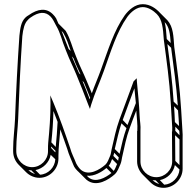

<svg xmlns="http://www.w3.org/2000/svg" viewBox="-20 -793 937 920"><path d="M269 -173C281 -139 293 -107 302 -80C310 -51 322 -28 331 -4C336 11 348 23 358 32L394 68C442 108 503 66 530 42C544 29 550 9 557 -6C562 -18 563 -29 565 -39C577 -92 585 -135 601 -178C611 -206 622 -235 633 -263C635 -230 640 -196 638 -166L637 -165V-19C637 5 648 28 664 44L700 80C717 97 739 107 764 107C813 107 855 65 855 16V-127C856 -140 855 -155 854 -170C852 -202 850 -232 848 -268C842 -371 828 -470 815 -568C811 -618 811 -664 782 -696L747 -731C729 -751 700 -773 664 -773C626 -773 596 -744 578 -720C526 -647 498 -553 464 -460C450 -421 434 -385 420 -346C412 -365 404 -384 395 -406C376 -452 366 -467 345 -521C323 -573 320 -601 295 -645L260 -680L249 -705C245 -712 239 -719 233 -725C202 -756 162 -752 117 -720C112 -717 107 -714 103 -710C80 -689 77 -656 73 -622C64 -491 57 -357 52 -223C50 -177 43 -125 43 -81V-68C43 -43 53 -20 70 -3L105 32C121 48 144 59 169 59C219 59 260 16 260 -33V-46C260 -89 266 -129 269 -173ZM58 -68V-81C58 -124 65 -176 67 -223C72 -356 78 -490 87 -620C91 -654 97 -682 114 -698C117 -701 120 -705 125 -708C167 -738 198 -738 222 -714C233 -703 240 -687 248 -672C272 -631 274 -604 296 -551C317 -497 327 -481 346 -435C367 -384 379 -354 403 -291L411 -271L417 -292C434 -347 458 -398 478 -454C511 -546 539 -640 590 -712C607 -735 634 -759 664 -759C690 -759 715 -742 731 -726C758 -699 761 -658 765 -602C778 -504 792 -406 798 -303C800 -267 802 -236 804 -204C805 -189 806 -175 805 -163H804L805 -19C805 22 770 56 729 56C688 56 653 22 653 -19V-165C655 -192 650 -213 649 -238C647 -289 641 -350 636 -402L635 -418L620 -403C598 -341 574 -280 552 -219C536 -175 527 -130 515 -78C512 -66 512 -56 508 -47C501 -30 495 -13 485 -4C458 20 405 52 368 21C359 13 352 3 345 -10C335 -37 323 -57 316 -84C295 -146 265 -232 236 -301L221 -336L222 -298C222 -235 217 -169 211 -109C210 -97 210 -88 210 -81V-68C210 -27 175 8 134 8C93 8 58 -27 58 -68ZM332 -514C346 -477 356 -459 366 -436L359 -442C345 -476 336 -494 324 -523ZM319 -549 309 -558C304 -571 287 -614 275 -645L283 -636C301 -605 307 -582 319 -549ZM382 -398C394 -370 402 -349 412 -324C411 -321 411 -320 410 -317C396 -353 387 -378 375 -406ZM800 -564C812 -474 825 -382 832 -287L812 -306C806 -401 794 -492 782 -582ZM798 -587 779 -606C777 -635 775 -663 769 -687C791 -665 795 -630 798 -587ZM833 -264C835 -237 837 -213 838 -189L818 -208C817 -233 816 -258 814 -284ZM839 -166C840 -159 840 -152 840 -145L820 -166V-186ZM840 -125V-2L820 -22L819 -145ZM840 19C838 57 805 90 767 92L746 70C782 63 811 34 818 -2ZM743 89C731 85 720 79 711 70C716 71 721 71 726 71ZM586 -179C572 -140 563 -101 553 -56L530 -79C541 -125 549 -164 562 -202ZM591 -194 568 -218C586 -269 605 -318 624 -370C626 -347 629 -323 631 -299C618 -264 604 -229 591 -194ZM549 -39C548 -33 547 -28 546 -23L523 -46C525 -51 526 -56 527 -61ZM541 -7C536 5 531 18 525 26L501 1C509 -8 513 -20 517 -31ZM514 36C485 59 438 85 404 57L396 49C432 53 469 30 490 12ZM246 -70C246 -68 245 -65 245 -63L225 -84V-91ZM247 -89 226 -111C231 -158 235 -209 236 -261C243 -244 249 -226 256 -209C254 -168 251 -128 247 -89ZM245 -30C243 9 211 42 172 44L150 22C187 15 216 -15 223 -51ZM148 41C136 37 125 31 116 22C121 23 125 23 130 23Z"/></svg>

Font: Blanket
Style: Ugh
Weight: 900
Foundry: Cannot Into Space Fonts
Version: Version 0.9